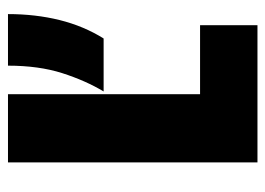

<svg xmlns="http://www.w3.org/2000/svg" viewBox="-112 -553 665 481"><g transform="rotate(-90 220.5 -312.5)"><path d="M54.2 0V-625H225V-143.8H397.9V0ZM231.9 -385.4Q259 -430.6 277.8 -489.2Q296.5 -547.9 296.5 -625H425.7Q425.7 -556.2 410.8 -495.8Q395.8 -435.4 364.6 -385.4Z"/></g></svg>

Font: Afacad Flux ExtraBold
Style: Regular
Weight: 800
Designer: Kristian Moeller
Foundry: Dicotype
Version: Version 1.100